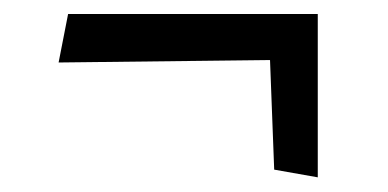

<svg xmlns="http://www.w3.org/2000/svg" viewBox="-20 -334 540 267"><path d="M74.7 -314.5H421.9V-87.4L361.3 -98.1L355.5 -250.5L61.5 -247.1Z"/></svg>

Font: Vesper Libre
Style: Regular
Weight: 400
Designer: Robert Keller & Kimya Gandhi
Foundry: Mota Italic
Version: Version 1.058